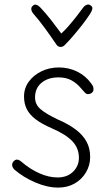

<svg xmlns="http://www.w3.org/2000/svg" viewBox="-20 -843 490 871"><path d="M394 -464Q400 -456 402 -451Q404 -446 404 -440Q405 -433 401.5 -427.5Q398 -422 392 -419Q386 -416 379 -416Q371 -416 364 -424Q357 -432 348 -442Q328 -466 303.5 -479Q279 -492 246 -492Q198 -492 168.5 -467.5Q139 -443 139 -401Q139 -370 162.5 -349Q186 -328 240 -302Q289 -281 322 -256.5Q355 -232 372 -201.5Q389 -171 389 -131Q389 -93 370 -61Q351 -29 318.5 -10.5Q286 8 244 8Q195 8 141 -15Q87 -38 46 -73Q40 -79 37.5 -84.5Q35 -90 35 -95Q35 -104 42 -111.5Q49 -119 57 -119Q62 -119 67.5 -116Q73 -113 80 -107Q116 -76 158.5 -57Q201 -38 241 -38Q285 -38 311.5 -64Q338 -90 338 -127Q338 -171 308 -202.5Q278 -234 215 -261Q169 -281 141.5 -302Q114 -323 101.5 -348Q89 -373 89 -405Q89 -443 110.5 -472.5Q132 -502 168 -519.5Q204 -537 247 -537Q292 -537 330.5 -518Q369 -499 394 -464ZM356 -807Q364 -818 374 -821.5Q384 -825 393 -817Q401 -811 398.5 -801Q396 -791 388 -779Q373 -756 353.5 -731Q334 -706 314 -682.5Q294 -659 277 -642Q272 -636 266.5 -633Q261 -630 254 -630Q248 -630 242.5 -634Q237 -638 233 -645Q210 -679 183 -716Q156 -753 132 -780Q123 -791 122 -800Q121 -809 127 -815Q135 -824 144 -821.5Q153 -819 162 -810Q186 -785 211 -753Q236 -721 258 -691Q273 -704 292 -726Q311 -748 328.5 -770.5Q346 -793 356 -807Z"/></svg>

Font: Playpen Sans ExtraLight
Style: Regular
Weight: 250
Designer: Laura Meseguer, Veronika Burian, José Scaglione
Foundry: TypeTogether
Version: Version 1.001